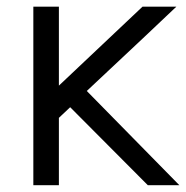

<svg xmlns="http://www.w3.org/2000/svg" viewBox="-20 -545 548 565"><path d="M78.1 0Q78.1 -130.9 78.1 -525.4Q96.7 -525.4 153.3 -525.4Q153.3 -466.8 153.3 -293Q214.8 -350.6 399.4 -525.4Q423.8 -525.4 499 -525.4Q433.6 -462.9 235.4 -277.3Q303.7 -208 507.8 0Q484.4 0 415 0Q357.4 -57.6 186.5 -229.5Q178.7 -221.7 153.3 -198.2Q153.3 -148.4 153.3 0Q134.8 0 78.1 0Z"/></svg>

Font: Gothic A1
Style: Regular
Weight: 400
Designer: HanYang I&C Co.,Ltd.
Version: Version 2.50